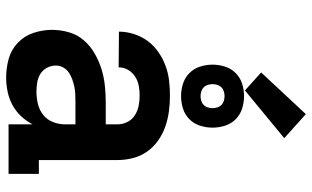

<svg xmlns="http://www.w3.org/2000/svg" viewBox="-220 -812 1039 640"><g transform="rotate(90 300.0 -491.5)"><path d="M238 8Q206 8 175.5 -0.5Q145 -9 122 -31Q99 -53 89 -83.5Q79 -114 79 -145Q79 -173 87 -201Q95 -229 113.5 -250.5Q132 -272 157 -286.5Q182 -301 209 -309.5Q236 -318 264.5 -321Q293 -324 321 -324H394V-362Q394 -380 386.5 -395.5Q379 -411 364.5 -420.5Q350 -430 333 -433.5Q316 -437 298 -437Q282 -437 265.5 -434Q249 -431 235 -422Q221 -413 212.5 -398.5Q204 -384 204 -367Q204 -367 204 -367Q204 -367 204 -367L85 -368Q85 -368 85 -368Q85 -368 85 -368Q85 -393 93 -418Q101 -443 116 -463.5Q131 -484 152.5 -499Q174 -514 198 -523Q222 -532 247.5 -535Q273 -538 298 -538Q325 -538 351 -534.5Q377 -531 401.5 -522.5Q426 -514 448 -498.5Q470 -483 485 -461.5Q500 -440 506.5 -414.5Q513 -389 513 -362V-101H559V0H394V-80Q383 -59 366.5 -41.5Q350 -24 329.5 -13Q309 -2 285.5 3Q262 8 238 8ZM285 -93Q306 -93 326.5 -98Q347 -103 363 -116Q379 -129 386.5 -148.5Q394 -168 394 -189V-223H321Q308 -223 295 -222.5Q282 -222 269.5 -219.5Q257 -217 244.5 -212.5Q232 -208 221.5 -201Q211 -194 204.5 -182.5Q198 -171 198 -158Q198 -142 205.5 -128Q213 -114 226 -106Q239 -98 254.5 -95.5Q270 -93 285 -93ZM300 -575Q279 -575 258.5 -581.5Q238 -588 223 -603Q208 -618 201.5 -638.5Q195 -659 195 -680Q195 -701 201.5 -721.5Q208 -742 223 -757Q238 -772 258.5 -778.5Q279 -785 300 -785Q321 -785 341.5 -778.5Q362 -772 377 -757Q392 -742 398.5 -721.5Q405 -701 405 -680Q405 -659 398.5 -638.5Q392 -618 377 -603Q362 -588 341.5 -581.5Q321 -575 300 -575ZM300 -640Q308 -640 316 -642.5Q324 -645 329.5 -650.5Q335 -656 337.5 -664Q340 -672 340 -680Q340 -688 337.5 -696Q335 -704 329.5 -709.5Q324 -715 316 -717.5Q308 -720 300 -720Q292 -720 284 -717.5Q276 -715 270.5 -709.5Q265 -704 262.5 -696Q260 -688 260 -680Q260 -672 262.5 -664Q265 -656 270.5 -650.5Q276 -645 284 -642.5Q292 -640 300 -640ZM281 -788 221 -842 360 -991 440 -919Z"/></g></svg>

Font: Iosevka Slab Extended
Style: Bold
Weight: 700
Width: 7
Monospace: yes
Designer: Belleve Invis
Foundry: Belleve Invis
Version: Version 11.1.0; ttfautohint (v1.8.3)